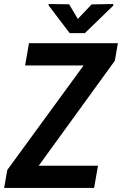

<svg xmlns="http://www.w3.org/2000/svg" viewBox="-33 -923 599 943"><path d="M448.2 -108.9 429.2 0H22.9L42 -108.9ZM531.2 -625 78.1 0H-12.7L2.9 -88.4L457.5 -710.9H545.9ZM501 -710.9 482.4 -601.6H90.3L109.4 -710.9ZM306.6 -901.9 349.1 -830.1 417 -901.4 522.9 -903.3 523.4 -895.5 383.8 -760.3H309.1L206.1 -896L205.6 -903.3Z"/></svg>

Font: Roboto Condensed SemiBold
Style: Italic
Weight: 600
Italic angle: -12°
Designer: Christian Robertson
Foundry: Google
Version: Version 3.008; 2023